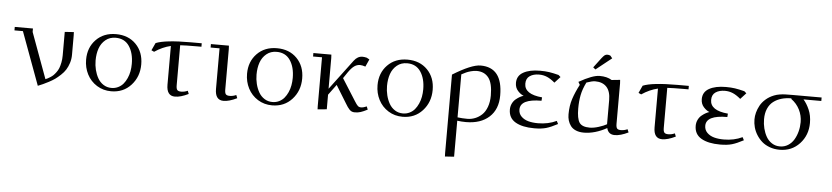

<svg xmlns="http://www.w3.org/2000/svg" viewBox="-50 -936 6652 1536"><g transform="rotate(5 3276.5 -168.5)"><path d="M32.2 -411.1V-439H178.2V-411.1L313 -43.9Q324.2 -48.8 330.3 -51.8Q336.4 -54.7 350.8 -63.7Q365.2 -72.8 374.5 -81.8Q383.8 -90.8 396.2 -107.2Q408.7 -123.5 416 -142.1Q423.3 -160.6 428.7 -187.5Q434.1 -214.4 434.1 -245.1V-434.1L506.8 -439L507.8 -411.1V-256.8Q507.8 -222.2 497.8 -190.9Q487.8 -159.7 473.1 -136.2Q458.5 -112.8 434.6 -90.6Q410.6 -68.4 391.1 -54.4Q371.6 -40.5 342.3 -25.1Q313 -9.8 297.4 -2.9Q281.7 3.9 256.8 14.2L100.1 -411.1Z M623.5 -228Q623.5 -325.7 684.8 -388.9Q746.1 -452.1 844.7 -452.1Q944.3 -452.1 1005.4 -389.6Q1066.4 -327.1 1066.4 -228Q1066.4 -129.4 1004.4 -61.3Q942.4 6.8 844.7 6.8Q780.8 6.8 729.7 -25.1Q678.7 -57.1 651.1 -110.6Q623.5 -164.1 623.5 -228ZM699.7 -228Q699.7 -189.5 708.7 -153.1Q717.8 -116.7 734.9 -86.7Q752 -56.6 780.5 -38.3Q809.1 -20 844.7 -20Q874 -20 898.4 -32Q922.9 -43.9 939.5 -63.7Q956.1 -83.5 968 -110.1Q980 -136.7 985.4 -166Q990.7 -195.3 990.7 -226.1Q990.7 -312.5 953.6 -367.7Q916.5 -422.9 844.7 -422.9Q796.9 -422.9 763.4 -395.5Q730 -368.2 714.8 -325.2Q699.7 -282.2 699.7 -228Z M1137.7 -348.1 1165.5 -408.2Q1240.2 -439 1443.4 -439H1533.7V-411.1H1499.5Q1404.3 -411.1 1363.3 -408.2V-86.9Q1363.3 -59.1 1371.8 -49.1Q1380.4 -39.1 1403.3 -39.1Q1429.7 -39.1 1455.6 -50.8L1465.3 -25.9Q1402.3 4.9 1357.4 4.9Q1289.6 4.9 1289.6 -85V-396Q1223.6 -380.9 1159.7 -337.9Z M1607.4 -411.1V-439H1752L1753.4 -411.1V-86.9Q1753.4 -59.1 1761.7 -49.1Q1770 -39.1 1793 -39.1Q1819.3 -39.1 1845.2 -50.8L1855 -25.9Q1792 4.9 1747.1 4.9Q1679.2 4.9 1679.2 -85V-411.1Z M1916 -228Q1916 -325.7 1977.3 -388.9Q2038.6 -452.1 2137.2 -452.1Q2236.8 -452.1 2297.9 -389.6Q2358.9 -327.1 2358.9 -228Q2358.9 -129.4 2296.9 -61.3Q2234.9 6.8 2137.2 6.8Q2073.2 6.8 2022.2 -25.1Q1971.2 -57.1 1943.6 -110.6Q1916 -164.1 1916 -228ZM1992.2 -228Q1992.2 -189.5 2001.2 -153.1Q2010.3 -116.7 2027.3 -86.7Q2044.4 -56.6 2073 -38.3Q2101.6 -20 2137.2 -20Q2166.5 -20 2190.9 -32Q2215.3 -43.9 2231.9 -63.7Q2248.5 -83.5 2260.5 -110.1Q2272.5 -136.7 2277.8 -166Q2283.2 -195.3 2283.2 -226.1Q2283.2 -312.5 2246.1 -367.7Q2209 -422.9 2137.2 -422.9Q2089.4 -422.9 2055.9 -395.5Q2022.5 -368.2 2007.3 -325.2Q1992.2 -282.2 1992.2 -228Z M2430.2 -411.1V-439H2574.7L2576.2 -411.1V-165L2756.8 -405.8Q2785.2 -443.8 2824.7 -443.8Q2838.4 -443.8 2858.9 -439L2880.9 -426.8L2854 -367.2Q2828.6 -376 2811 -376Q2786.6 -376 2765.4 -361.3Q2744.1 -346.7 2718.8 -311L2684.1 -259.8L2795.9 -83Q2812 -57.1 2821.8 -48.1Q2831.5 -39.1 2847.2 -39.1Q2867.2 -39.1 2893.1 -50.8L2902.8 -25.9Q2869.6 -8.8 2848.1 -2Q2826.7 4.9 2800.8 4.9Q2787.6 4.9 2777.3 0.7Q2767.1 -3.4 2757.6 -13.7Q2748 -23.9 2742.4 -32.5Q2736.8 -41 2726.1 -58.1L2638.2 -201.2L2576.2 -117.2V0L2502.9 6.8L2502 -19V-411.1Z M2963.9 -228Q2963.9 -325.7 3025.1 -388.9Q3086.4 -452.1 3185.1 -452.1Q3284.7 -452.1 3345.7 -389.6Q3406.7 -327.1 3406.7 -228Q3406.7 -129.4 3344.7 -61.3Q3282.7 6.8 3185.1 6.8Q3121.1 6.8 3070.1 -25.1Q3019 -57.1 2991.5 -110.6Q2963.9 -164.1 2963.9 -228ZM3040 -228Q3040 -189.5 3049.1 -153.1Q3058.1 -116.7 3075.2 -86.7Q3092.3 -56.6 3120.8 -38.3Q3149.4 -20 3185.1 -20Q3214.4 -20 3238.8 -32Q3263.2 -43.9 3279.8 -63.7Q3296.4 -83.5 3308.3 -110.1Q3320.3 -136.7 3325.7 -166Q3331.1 -195.3 3331.1 -226.1Q3331.1 -312.5 3293.9 -367.7Q3256.8 -422.9 3185.1 -422.9Q3137.2 -422.9 3103.8 -395.5Q3070.3 -368.2 3055.2 -325.2Q3040 -282.2 3040 -228Z M3549.8 269V-363.8Q3699.7 -456.1 3772 -456.1Q3948.7 -456.1 3948.7 -231Q3948.7 -119.6 3880.4 -57.4Q3812 4.9 3693.8 4.9Q3657.7 4.9 3624 0V289.1L3550.8 293.9ZM3624 -26.9Q3662.6 -22 3702.6 -22Q3734.9 -22 3764.6 -33.7Q3794.4 -45.4 3819.3 -68.6Q3844.2 -91.8 3859.1 -132.1Q3874 -172.4 3874 -224.1Q3874 -323.2 3840.3 -366.7Q3806.6 -410.2 3744.6 -410.2Q3722.2 -410.2 3697.8 -403.3Q3673.3 -396.5 3659.9 -390.1Q3646.5 -383.8 3624 -372.1Z M4035.6 -126Q4035.6 -152.3 4046.6 -174.6Q4057.6 -196.8 4074.7 -210.7Q4091.8 -224.6 4106.7 -232.7Q4121.6 -240.7 4135.7 -245.1Q4112.8 -252.4 4089.1 -278.3Q4065.4 -304.2 4065.4 -342.8Q4065.4 -399.9 4115.7 -428Q4166 -456.1 4249.5 -456.1Q4291.5 -456.1 4322.8 -451.4Q4354 -446.8 4399.4 -435.1L4416.5 -419.9L4371.6 -371.1Q4338.4 -399.4 4308.6 -412.1Q4278.8 -424.8 4244.6 -424.8Q4199.7 -424.8 4170.2 -405Q4140.6 -385.3 4140.6 -342.8Q4140.6 -257.8 4283.7 -245.1L4281.7 -217.8Q4111.8 -217.8 4111.8 -132.8Q4111.8 -99.6 4134.3 -77.1Q4156.7 -54.7 4190.7 -45.4Q4224.6 -36.1 4268.6 -36.1Q4351.1 -36.1 4417.5 -67.9L4429.7 -43.9Q4375.5 -15.1 4337.6 -4.2Q4299.8 6.8 4242.7 6.8Q4146.5 6.8 4091.1 -25.6Q4035.6 -58.1 4035.6 -126Z M4506.3 -128.9Q4506.3 -197.8 4524.7 -253.4Q4543 -309.1 4575.7 -371.1L4562.5 -394Q4671.4 -456.1 4728.5 -456.1Q4788.1 -456.1 4825.7 -432.1L4893.6 -439L4895.5 -411.1V-86.9Q4895.5 -59.1 4903.6 -49.1Q4911.6 -39.1 4934.6 -39.1Q4961.4 -39.1 4987.3 -50.8L4997.6 -25.9Q4934.6 4.9 4888.7 4.9Q4836.9 4.9 4824.7 -45.9Q4729 6.8 4640.6 6.8Q4603.5 6.8 4576.2 -4.9Q4548.8 -16.6 4534.2 -36.9Q4519.5 -57.1 4512.9 -79.8Q4506.3 -102.5 4506.3 -128.9ZM4579.6 -182.1Q4579.6 -101.6 4600.8 -69.3Q4622.1 -37.1 4684.6 -37.1Q4715.8 -37.1 4756.1 -49.8Q4796.4 -62.5 4820.3 -76.2V-270Q4820.3 -340.3 4788.1 -375.2Q4755.9 -410.2 4696.3 -410.2Q4671.9 -410.2 4626.5 -394Q4599.1 -339.4 4589.4 -290Q4579.6 -240.7 4579.6 -182.1ZM4670.4 -520 4728.5 -597.2Q4744.1 -617.2 4753.2 -624Q4762.2 -630.9 4776.4 -630.9Q4781.7 -630.9 4787.8 -629.2Q4793.9 -627.4 4797.4 -626L4800.3 -624L4815.4 -605L4689.5 -504.9Z M5049.3 -348.1 5077.1 -408.2Q5151.9 -439 5355 -439H5445.3V-411.1H5411.1Q5315.9 -411.1 5274.9 -408.2V-86.9Q5274.9 -59.1 5283.4 -49.1Q5292 -39.1 5314.9 -39.1Q5341.3 -39.1 5367.2 -50.8L5377 -25.9Q5314 4.9 5269 4.9Q5201.2 4.9 5201.2 -85V-396Q5135.3 -380.9 5071.3 -337.9Z M5527.8 -126Q5527.8 -152.3 5538.8 -174.6Q5549.8 -196.8 5566.9 -210.7Q5584 -224.6 5598.9 -232.7Q5613.8 -240.7 5627.9 -245.1Q5605 -252.4 5581.3 -278.3Q5557.6 -304.2 5557.6 -342.8Q5557.6 -399.9 5607.9 -428Q5658.2 -456.1 5741.7 -456.1Q5783.7 -456.1 5814.9 -451.4Q5846.2 -446.8 5891.6 -435.1L5908.7 -419.9L5863.8 -371.1Q5830.6 -399.4 5800.8 -412.1Q5771 -424.8 5736.8 -424.8Q5691.9 -424.8 5662.4 -405Q5632.8 -385.3 5632.8 -342.8Q5632.8 -257.8 5775.9 -245.1L5773.9 -217.8Q5604 -217.8 5604 -132.8Q5604 -99.6 5626.5 -77.1Q5648.9 -54.7 5682.9 -45.4Q5716.8 -36.1 5760.7 -36.1Q5843.3 -36.1 5909.7 -67.9L5921.9 -43.9Q5867.7 -15.1 5829.8 -4.2Q5792 6.8 5734.9 6.8Q5638.7 6.8 5583.3 -25.6Q5527.8 -58.1 5527.8 -126Z M5991.7 -217.8Q5991.7 -245.1 5999 -272.9Q6006.3 -300.8 6021.7 -329.3Q6037.1 -357.9 6065.2 -382.6Q6093.3 -407.2 6130.9 -421.9Q6151.9 -430.2 6175 -433.8Q6198.2 -437.5 6216.8 -438.2Q6235.4 -439 6276.9 -439H6511.7V-411.1H6368.7Q6396 -380.4 6416.3 -333.7Q6436.5 -287.1 6436.5 -228Q6436.5 -129.4 6373.5 -61.3Q6310.5 6.8 6212.9 6.8Q6169.9 6.8 6133.3 -6.6Q6096.7 -20 6071 -42.2Q6045.4 -64.5 6027.1 -93.8Q6008.8 -123 6000.2 -154.5Q5991.7 -186 5991.7 -217.8ZM6067.9 -226.1Q6067.9 -188 6076.9 -152.1Q6085.9 -116.2 6103 -86.2Q6120.1 -56.2 6148.7 -38.1Q6177.2 -20 6212.9 -20Q6249 -20 6278.1 -38.3Q6307.1 -56.6 6325 -86.7Q6342.8 -116.7 6352.3 -153.1Q6361.8 -189.5 6361.8 -228Q6361.8 -280.8 6338.4 -327.6Q6314.9 -374.5 6271.5 -405.8V-411.1Q6228 -411.1 6192.1 -400.6Q6156.2 -390.1 6127.9 -368.7Q6099.6 -347.2 6083.7 -310.8Q6067.9 -274.4 6067.9 -226.1Z"/></g></svg>

Font: Dehuti
Style: Book
Weight: 400
Version: Version 1.2